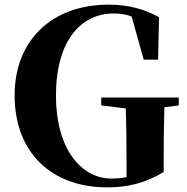

<svg xmlns="http://www.w3.org/2000/svg" viewBox="-20 -787 806 827"><path d="M416 -333 522 -320C524 -246 525 -174 525 -100V-24C504 -20 483 -18 460 -18C326 -18 221 -151 221 -374C221 -614 330 -729 470 -729C498 -729 523 -725 547 -716L599 -530H661L665 -713C603 -747 534 -767 448 -767C207 -767 43 -617 43 -376C43 -128 204 20 441 20C536 20 607 0 685 -46V-95C685 -177 686 -251 688 -325L750 -333V-367H416Z"/></svg>

Font: Noto Serif CJK SC Black
Style: Regular
Weight: 900
Designer: Ryoko NISHIZUKA 西塚涼子 (kana & ideographs); Frank Grießhammer (Latin, Greek & Cyrillic); Wenlong ZHANG 张文龙 (bopomofo); San
Foundry: Adobe
Version: Version 2.001;hotconv 1.1.0;makeotfexe 2.6.0